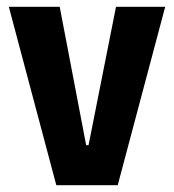

<svg xmlns="http://www.w3.org/2000/svg" viewBox="-20 -546 512 566"><path d="M146 0 6 -526H156L234 -118H241L322 -526H467L327 0Z"/></svg>

Font: Bricolage Grotesque 72pt SemiCondensed
Style: Bold
Weight: 700
Width: 4
Designer: Mathieu Triay
Foundry: Atelier Triay
Version: Version 1.001;gftools[0.9.33.dev8+g029e19f]